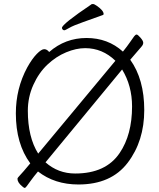

<svg xmlns="http://www.w3.org/2000/svg" viewBox="-20 -895 785 945"><path d="M285 -758Q285 -776 432 -875H439Q444 -875 457 -866Q490 -843 490 -826Q490 -822 486 -821Q437 -803 388.5 -786Q340 -769 320.5 -757.5Q301 -746 296.5 -746Q292 -746 288.5 -749.5Q285 -753 285 -758ZM621 -601Q690 -505 690 -353Q690 -201 608.5 -94Q527 13 366 13Q249 13 167 -51Q146 -26 132 -6.5Q118 13 111.5 21.5Q105 30 101.5 30Q98 30 89 22Q66 3 66 -15Q66 -20 78 -32Q90 -44 129 -91Q58 -187 58 -337Q58 -459 114 -563Q138 -606 161 -629.5Q184 -653 197.5 -653Q211 -653 222 -639Q301 -708 406 -708Q511 -708 585 -641Q606 -667 620 -687.5Q634 -708 640.5 -716.5Q647 -725 652.5 -725Q658 -725 671.5 -709.5Q685 -694 685 -684.5Q685 -675 676 -665Q667 -655 621 -601ZM548 -596Q484 -658 399 -658Q355 -658 305.5 -637.5Q256 -617 213.5 -577Q171 -537 144 -477Q117 -417 117 -350Q117 -220 168 -139ZM204 -96Q266 -41 350 -41Q501 -41 569 -142Q630 -232 630 -371Q630 -473 581 -553Z"/></svg>

Font: LXGW WenKai Light
Style: Regular
Weight: 300
Designer: LXGW / Fontworks Inc.
Foundry: LXGW / Fontworks Inc.
Version: Version 1.501; October 10, 2024